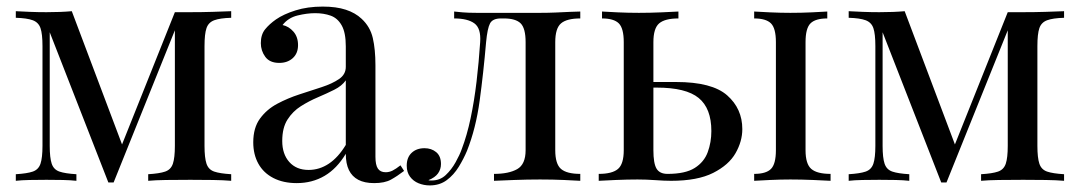

<svg xmlns="http://www.w3.org/2000/svg" viewBox="-20 -549 3279 583"><path d="M682 -515V-495Q648 -494 630.5 -487.5Q613 -481 607 -463.5Q601 -446 601 -409V-106Q601 -70 607 -52Q613 -34 630.5 -28Q648 -22 682 -20V0Q659 -2 626 -2.5Q593 -3 558 -3Q519 -3 485 -2.5Q451 -2 430 0V-20Q464 -22 481.5 -28Q499 -34 505 -52Q511 -70 511 -106V-457L325 5H309L131 -451V-106Q131 -70 137 -52Q143 -34 160.5 -28Q178 -22 212 -20V0Q194 -2 170.5 -2.5Q147 -3 121 -3Q96 -3 70.5 -2.5Q45 -2 28 0V-20Q62 -22 79.5 -28Q97 -34 103 -52Q109 -70 109 -106V-409Q109 -446 103 -463.5Q97 -481 79.5 -487.5Q62 -494 28 -495V-515Q45 -514 70.5 -513Q96 -512 121 -512Q165 -512 198 -515L356 -96L344 -94L511 -512Q522 -512 533.5 -512Q545 -512 558 -512Q593 -512 625.5 -513Q658 -514 682 -515Z M881 7Q840 7 810 -8.5Q780 -24 764.5 -52Q749 -80 749 -117Q749 -161 769.5 -189Q790 -217 822 -234Q854 -251 889.5 -262.5Q925 -274 957 -284.5Q989 -295 1009.5 -309Q1030 -323 1030 -346V-408Q1030 -450 1017.5 -472Q1005 -494 984 -501.5Q963 -509 937 -509Q912 -509 883.5 -502Q855 -495 838 -473Q857 -469 871 -453Q885 -437 885 -412Q885 -387 869 -372.5Q853 -358 828 -358Q799 -358 785.5 -376.5Q772 -395 772 -418Q772 -444 785 -460Q798 -476 818 -490Q841 -506 877.5 -517.5Q914 -529 960 -529Q1001 -529 1030 -519.5Q1059 -510 1078 -492Q1104 -468 1112 -433.5Q1120 -399 1120 -351V-73Q1120 -48 1127.5 -37Q1135 -26 1151 -26Q1162 -26 1172 -31Q1182 -36 1196 -47L1207 -30Q1186 -14 1167 -3.5Q1148 7 1116 7Q1087 7 1068 -3Q1049 -13 1039.5 -32.5Q1030 -52 1030 -82Q1003 -37 965.5 -15Q928 7 881 7ZM917 -33Q950 -33 978.5 -52Q1007 -71 1030 -109V-305Q1018 -288 995 -276.5Q972 -265 945 -253.5Q918 -242 893.5 -226.5Q869 -211 853 -186Q837 -161 837 -121Q837 -81 858.5 -57Q880 -33 917 -33Z M1742 -514V-493Q1701 -493 1683.5 -478Q1666 -463 1666 -421V-93Q1666 -51 1683.5 -36Q1701 -21 1742 -21V0Q1725 -1 1692 -2.5Q1659 -4 1620 -4Q1581 -4 1541.5 -2.5Q1502 -1 1480 0V-21Q1525 -21 1550.5 -35.5Q1576 -50 1576 -93V-421Q1576 -463 1561 -478Q1546 -493 1510 -493H1501Q1476 -493 1468 -478Q1460 -463 1456 -421Q1448 -328 1436.5 -243.5Q1425 -159 1398 -91Q1388 -67 1373 -42.5Q1358 -18 1336.5 -2Q1315 14 1285 14Q1267 14 1251 7.5Q1235 1 1225 -12.5Q1215 -26 1215 -46Q1215 -71 1230 -85Q1245 -99 1269 -99Q1290 -99 1304.5 -87Q1319 -75 1319 -51Q1319 -35 1310 -22.5Q1301 -10 1281 -2Q1283 -1 1286.5 -1Q1290 -1 1291 -1Q1316 -1 1333.5 -17.5Q1351 -34 1363.5 -56.5Q1376 -79 1382 -96Q1398 -138 1409 -190Q1420 -242 1427 -301Q1434 -360 1438 -421Q1441 -463 1420.5 -478Q1400 -493 1359 -493V-514Q1367 -513 1384.5 -511.5Q1402 -510 1427 -510Q1447 -510 1468.5 -510Q1490 -510 1512 -510Q1531 -510 1547 -510Q1563 -510 1581 -510Q1599 -510 1621 -510Q1644 -510 1667.5 -511Q1691 -512 1711 -513Q1731 -514 1742 -514Z M2040 -514V-493Q1999 -493 1981.5 -478Q1964 -463 1964 -421V-93Q1964 -53 1973.5 -37Q1983 -21 2007 -21Q2061 -21 2089.5 -39Q2118 -57 2129 -87Q2140 -117 2140 -151Q2140 -220 2101.5 -251.5Q2063 -283 1974 -283Q1957 -283 1939 -283Q1921 -283 1904 -283L1902 -300Q1935 -300 1967.5 -300Q2000 -300 2033 -300Q2142 -300 2188 -259.5Q2234 -219 2234 -157Q2234 -120 2213.5 -84Q2193 -48 2145.5 -24Q2098 0 2018 0Q1997 0 1970 -2Q1943 -4 1916 -4Q1885 -4 1850 -2.5Q1815 -1 1798 0V-21Q1839 -21 1856.5 -36Q1874 -51 1874 -93V-421Q1874 -463 1859 -478Q1844 -493 1808 -493V-514Q1824 -513 1855.5 -511.5Q1887 -510 1920 -510Q1953 -510 1988 -511.5Q2023 -513 2040 -514ZM2492 -514V-493Q2456 -493 2441 -478Q2426 -463 2426 -421V-93Q2426 -51 2443.5 -36Q2461 -21 2502 -21V0Q2485 -1 2449 -2.5Q2413 -4 2380 -4Q2350 -4 2318 -2.5Q2286 -1 2270 0V-21Q2306 -21 2321 -36Q2336 -51 2336 -93V-421Q2336 -463 2321 -478Q2306 -493 2270 -493V-514Q2286 -513 2318 -511.5Q2350 -510 2380 -510Q2413 -510 2444.5 -511.5Q2476 -513 2492 -514Z M3211 -515V-495Q3177 -494 3159.5 -487.5Q3142 -481 3136 -463.5Q3130 -446 3130 -409V-106Q3130 -70 3136 -52Q3142 -34 3159.5 -28Q3177 -22 3211 -20V0Q3188 -2 3155 -2.5Q3122 -3 3087 -3Q3048 -3 3014 -2.5Q2980 -2 2959 0V-20Q2993 -22 3010.5 -28Q3028 -34 3034 -52Q3040 -70 3040 -106V-457L2854 5H2838L2660 -451V-106Q2660 -70 2666 -52Q2672 -34 2689.5 -28Q2707 -22 2741 -20V0Q2723 -2 2699.5 -2.5Q2676 -3 2650 -3Q2625 -3 2599.5 -2.5Q2574 -2 2557 0V-20Q2591 -22 2608.5 -28Q2626 -34 2632 -52Q2638 -70 2638 -106V-409Q2638 -446 2632 -463.5Q2626 -481 2608.5 -487.5Q2591 -494 2557 -495V-515Q2574 -514 2599.5 -513Q2625 -512 2650 -512Q2694 -512 2727 -515L2885 -96L2873 -94L3040 -512Q3051 -512 3062.5 -512Q3074 -512 3087 -512Q3122 -512 3154.5 -513Q3187 -514 3211 -515Z"/></svg>

Font: Playfair Display
Style: Regular
Weight: 400
Designer: Claus Eggers Sørensen
Foundry: Claus Eggers Sørensen
Version: Version 1.203